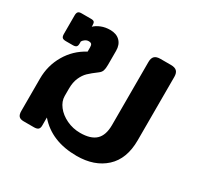

<svg xmlns="http://www.w3.org/2000/svg" viewBox="-122 -666 845 823"><g transform="rotate(30 300.5 -255.0)"><path d="M155 -64V-24Q155 -11 148.5 -5.5Q142 0 128 0H77Q60 0 53 -8Q46 -16 46 -33V-194Q46 -258 77.5 -312Q109 -366 165 -396V-417Q165 -428 161 -432.5Q157 -437 147 -437Q138 -437 130 -431.5Q122 -426 118 -419V-408Q118 -397 113 -392.5Q108 -388 96 -388H62Q49 -388 44 -393Q39 -398 39 -411V-502Q39 -514 43.5 -519.5Q48 -525 60 -525H107Q119 -525 123 -520.5Q127 -516 127 -504V-497Q139 -509 159 -517Q179 -525 203 -525Q234 -525 251.5 -507.5Q269 -490 269 -460V-390Q269 -372 265.5 -361.5Q262 -351 251 -343Q224 -323 209.5 -309Q195 -295 185 -272.5Q175 -250 175 -218V-182Q175 -156 193.5 -132Q212 -108 243.5 -93Q275 -78 311 -78Q363 -78 388 -101.5Q413 -125 413 -176V-488Q413 -507 422 -516Q431 -525 451 -525H503Q523 -525 532 -516Q541 -507 541 -488V-174Q541 -82 488 -33.5Q435 15 347 15Q223 15 155 -64Z"/></g></svg>

Font: Mitr
Style: Regular
Weight: 400
Designer: Thanarat Vachiruckul
Foundry: Cadson Demak
Version: Version 1.002